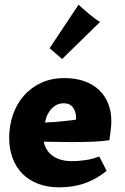

<svg xmlns="http://www.w3.org/2000/svg" viewBox="-20 -784 533 816"><path d="M166 -182.1Q169.4 -164.1 178.7 -148.7Q188 -133.3 203.1 -122.3Q218.3 -111.3 239 -105.2Q259.8 -99.1 287.1 -99.1Q312 -99.1 343 -103.5Q374 -107.9 401.9 -119.1L433.1 -58.1Q393.1 -24.4 343 -6.1Q293 12.2 231.9 12.2Q181.2 12.2 141.4 -3.2Q101.6 -18.6 74.5 -46.4Q47.4 -74.2 33.2 -113Q19 -151.9 19 -198.2Q19 -249 34.7 -295.2Q50.3 -341.3 80.3 -376.2Q110.4 -411.1 154.1 -431.6Q197.8 -452.1 253.9 -452.1Q301.8 -452.1 338.9 -438.7Q376 -425.3 401.4 -401.1Q426.8 -377 439.9 -343.5Q453.1 -310.1 453.1 -270Q453.1 -256.3 451.7 -241.9Q450.2 -227.5 448.7 -215.3Q446.8 -201.2 444.8 -188Q415.5 -183.6 375.5 -181.9Q335.4 -180.2 290 -180.2Q274.9 -180.2 258.3 -180.4Q241.7 -180.7 225.3 -180.9Q209 -181.2 193.6 -181.4Q178.2 -181.6 166 -182.1ZM250 -345.2Q237.3 -345.2 225.1 -340.3Q212.9 -335.4 202.1 -325.2Q191.4 -314.9 183.3 -299.6Q175.3 -284.2 170.9 -263.2Q189.9 -263.7 212.2 -265.6Q234.4 -267.6 253.9 -269.5Q273.4 -271.5 287.1 -273.2Q300.8 -274.9 303.2 -275.9V-283.2Q303.2 -310.1 289.8 -327.6Q276.4 -345.2 250 -345.2ZM190.9 -579.1 314 -764.2Q320.8 -757.3 333 -746.6Q345.2 -735.8 358.6 -724.6Q372.1 -713.4 384.8 -704.1Q397.5 -694.8 405.3 -690.9L244.1 -533.2Z"/></svg>

Font: Simonetta
Style: Black
Weight: 900
Designer: Gayaneh Bagdasaryan
Foundry: Brownfox
Version: Version 1.002